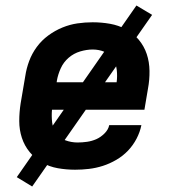

<svg xmlns="http://www.w3.org/2000/svg" viewBox="-20 -609 640 698"><path d="M253 8Q221 8 190 2.5Q159 -3 133 -18Q107 -33 88 -56Q69 -79 59.5 -108Q50 -137 50 -169Q50 -201 55 -233L72 -333Q76 -360 86 -387Q96 -414 113.5 -438Q131 -462 155.5 -480Q180 -498 207 -509Q234 -520 261.5 -524Q289 -528 317 -528Q349 -528 380 -522.5Q411 -517 438 -502.5Q465 -488 484.5 -464.5Q504 -441 513.5 -412.5Q523 -384 523.5 -351.5Q524 -319 518 -287L505 -210H169Q167 -187 169.5 -164.5Q172 -142 184 -124.5Q196 -107 217.5 -99Q239 -91 262 -91Q279 -91 296.5 -93.5Q314 -96 330 -103Q346 -110 360 -124Q374 -138 377 -154H494Q489 -129 476.5 -105Q464 -81 445.5 -61.5Q427 -42 403 -28Q379 -14 354 -6Q329 2 303.5 5Q278 8 253 8ZM186 -310H404Q407 -332 404.5 -354.5Q402 -377 391 -394.5Q380 -412 360 -420.5Q340 -429 317 -429Q295 -429 271.5 -422Q248 -415 229.5 -399Q211 -383 201 -361Q191 -339 187 -317ZM97 69 41 35 476 -589 533 -555Z"/></svg>

Font: Iosevka Extended Oblique
Style: Bold
Weight: 700
Width: 7
Italic angle: -9°
Monospace: yes
Designer: Belleve Invis
Foundry: Belleve Invis
Version: Version 32.5.0; ttfautohint (v1.8.4)